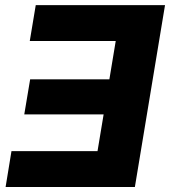

<svg xmlns="http://www.w3.org/2000/svg" viewBox="-20 -748 680 768"><path d="M640.1 -727.5 519.5 0H2.4L25.9 -143.6H370.1L394.5 -290.5H77.1L100.6 -430.7H417.5L442.9 -584H99.1L123 -727.5Z"/></svg>

Font: Inter 20pt ExtraBold
Style: Italic
Weight: 800
Italic angle: -9.3988°
Version: Version 4.001;git-66647c0bb